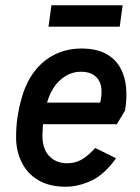

<svg xmlns="http://www.w3.org/2000/svg" viewBox="-20 -698 530 728"><path d="M229 10Q167 10 125 -15Q83 -40 62 -83Q41 -126 41 -177Q41 -219 46.5 -255Q52 -291 60 -318Q76 -381 109 -425Q142 -469 188 -491.5Q234 -514 289 -514Q344 -514 380 -495Q416 -476 435 -443Q454 -410 458 -367.5Q462 -325 454 -279L423 -227H123L133 -309H360Q373 -366 353 -396Q333 -426 287 -426Q241 -426 204.5 -391Q168 -356 153 -288Q149 -267 145.5 -246Q142 -225 141 -191Q139 -137 165 -108Q191 -79 235 -79Q264 -79 288 -92Q312 -105 341 -137L420 -98Q376 -36 326.5 -13Q277 10 229 10ZM164 -597 175 -678H445L434 -597Z"/></svg>

Font: Finlandica Medium
Style: Italic
Weight: 500
Italic angle: -8°
Designer: Niklas Ekholm, Juho Hiilivirta, Jaakko Suomalainen
Foundry: Helsinki Type Studio
Version: Version 1.063